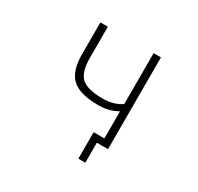

<svg xmlns="http://www.w3.org/2000/svg" viewBox="-183 -949 1367 1327"><g transform="rotate(30 500.0 -285.0)"><path d="M314.5 -481.4Q314.5 -369.1 361.8 -326.2Q409.2 -283.2 531.2 -283.2Q619.1 -283.2 679.7 -325.2V-731.4H738.3V1H705.1H684.6H649.4V160.2H593.8V-50.8H679.7V-267.6Q616.2 -228.5 526.4 -228.5Q380.9 -228.5 317.9 -285.2Q254.9 -341.8 254.9 -476.6V-731.4H314.5Z"/></g></svg>

Font: Gen Shin Gothic Monospace Light
Style: Regular
Weight: 300
Designer: [Source Han Sans]
Ryoko NISHIZUKA  (kana & ideographs); Paul D. Hunt (Latin, Greek & Cyrillic); Wenlong ZHANG  (bopomofo
Version: Version 1.002.20150607